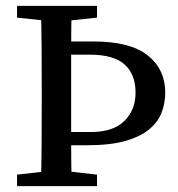

<svg xmlns="http://www.w3.org/2000/svg" viewBox="-20 -633 604 653"><path d="M161 -560 38 -573V-613H310V-573L186 -560ZM161 -53H188L310 -39V0H38V-39ZM122 -285V-328Q122 -399 121.5 -470.5Q121 -542 119 -613H224Q222 -543 222 -471.5Q222 -400 222 -330V-285Q222 -216 222 -142.5Q222 -69 224 0H119Q121 -69 121.5 -140.5Q122 -212 122 -285ZM542 -318Q542 -283 530 -251Q518 -219 488.5 -194Q459 -169 407.5 -154Q356 -139 276 -139H173V-184H289Q365 -184 403 -221.5Q441 -259 441 -318Q441 -380 404 -413.5Q367 -447 287 -447H173V-492H298Q423 -492 482.5 -444.5Q542 -397 542 -318Z"/></svg>

Font: Lisu Bosa Medium
Style: Regular
Weight: 500
Designer: David Morse, Annie Olsen, Victor Gaultney, Frank Grießhammer (Latin)
Foundry: SIL International
Version: Version 2.000